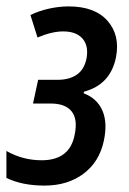

<svg xmlns="http://www.w3.org/2000/svg" viewBox="-31 -569 402 599"><path d="M108 10Q38 10 -11 -14V-98Q40 -69 99 -69Q187 -69 202 -149Q212 -197 192.5 -221.5Q173 -246 127 -246H72L88 -320H149Q185 -320 208.5 -336Q232 -352 239 -387Q246 -426 226.5 -448.5Q207 -471 166 -471Q131 -471 86 -452L64 -522Q90 -535 121.5 -542Q153 -549 183 -549Q265 -549 304.5 -504Q344 -459 331 -391Q314 -305 231 -283L230 -278Q272 -262 288.5 -224Q305 -186 293 -130Q279 -64 229.5 -27Q180 10 108 10Z"/></svg>

Font: Noto Sans ExtraCondensed Medium
Style: Italic
Weight: 500
Width: 2
Italic angle: -12°
Designer: Monotype Design Team
Foundry: Monotype Imaging Inc.
Version: Version 2.013; ttfautohint (v1.8.4.7-5d5b)